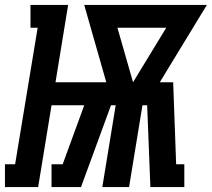

<svg xmlns="http://www.w3.org/2000/svg" viewBox="-54 -755 855 775"><path d="M-34 0V-92H7L98 -643H69V-735H221L170 -423H375L286 -735H781L591 -423H645L657 -92H690V0H553L540 -330H521L467 0H359L413 -330H394L273 0H154V-92H199L286 -330H154L100 0ZM483 -423 617 -643H420Z"/></svg>

Font: Iosevka Etoile Semibold
Style: Italic
Weight: 600
Italic angle: -9°
Designer: Belleve Invis
Foundry: Belleve Invis
Version: Version 22.1.2; ttfautohint (v1.8.4)